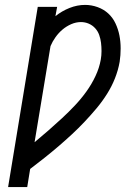

<svg xmlns="http://www.w3.org/2000/svg" viewBox="-20 -763 540 783"><path d="M13 0 134 -735H213L206 -697Q232 -718 263.5 -730.5Q295 -743 327 -743Q353 -743 378 -734Q403 -725 421.5 -708Q440 -691 451 -667.5Q462 -644 467 -618.5Q472 -593 472 -565.5Q472 -538 468 -511Q462 -477 449 -444Q436 -411 416.5 -380Q397 -349 373.5 -321Q350 -293 325 -266.5Q300 -240 273 -215Q246 -190 218 -166Q190 -142 161 -119Q132 -96 103 -74L91 0ZM121 -183Q150 -207 178 -231.5Q206 -256 233 -281Q260 -306 285.5 -333Q311 -360 332.5 -390Q354 -420 369.5 -453Q385 -486 391 -520Q394 -537 394 -554.5Q394 -572 392 -588.5Q390 -605 384.5 -620.5Q379 -636 368 -648Q357 -660 342 -666.5Q327 -673 310 -673Q290 -673 270.5 -664.5Q251 -656 235 -642.5Q219 -629 206.5 -611.5Q194 -594 186 -575Z"/></svg>

Font: Iosevka Curly Slab Oblique
Style: Regular
Weight: 400
Italic angle: -9°
Monospace: yes
Designer: Belleve Invis
Foundry: Belleve Invis
Version: Version 11.1.0; ttfautohint (v1.8.3)